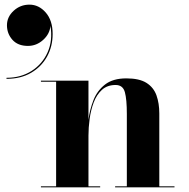

<svg xmlns="http://www.w3.org/2000/svg" viewBox="-20 -808 813 828"><path d="M156.5 -4.5H222V-455.5H156.5V-460H361.5V-291.5Q367 -335 383 -376Q399 -417 433 -443.5Q467 -470 525 -470Q581 -470 611.8 -450.5Q642.5 -431 654.8 -396.8Q667 -362.5 667 -319V-4.5H732.5V0H476.5V-4.5H527V-316.5Q527 -379.5 518.5 -410.5Q510 -441.5 478.5 -441.5Q442.5 -441.5 419.5 -420.5Q396.5 -399.5 384 -366Q371.5 -332.5 366.5 -294.8Q361.5 -257 361.5 -223V-4.5H412V0H156.5ZM10 -699Q10 -735 38.8 -761.5Q67.5 -788 107 -788Q147.5 -788 177.2 -754Q207 -720 207 -661.5Q207 -607.5 182.8 -563.8Q158.5 -520 114 -494Q69.5 -468 8 -468V-472.5Q70 -472.5 116.5 -502.2Q163 -532 185.5 -582.8Q208 -633.5 197.5 -697Q195 -662 166.2 -636Q137.5 -610 100.5 -610Q57 -610 33.5 -636.5Q10 -663 10 -699Z"/></svg>

Font: Bodoni* 36pt
Style: Bold
Weight: 700
Version: Version 2.3